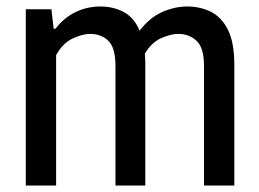

<svg xmlns="http://www.w3.org/2000/svg" viewBox="-20 -572 798 592"><path d="M59.5 0V-543.5H138.5L145.5 -483.5H151Q178.5 -518.5 213.8 -535.2Q249 -552 290 -552Q329 -552 361 -535.2Q393 -518.5 410.5 -477.5Q441.5 -518 480.2 -535Q519 -552 557 -552Q597.5 -552 630.5 -535.5Q663.5 -519 683 -479.8Q702.5 -440.5 702.5 -372.5V0H609V-368.5Q609 -425 586 -446.2Q563 -467.5 529.5 -467.5Q507 -467.5 477.2 -454.5Q447.5 -441.5 426.5 -406.5Q428 -392.5 428 -377V0H336V-368.5Q336 -425 314 -446.2Q292 -467.5 258 -467.5Q234 -467.5 203.5 -453Q173 -438.5 153 -402V0Z"/></svg>

Font: Encode Sans Condensed Medium
Style: Regular
Weight: 500
Width: 3
Designer: Multiple Designers
Foundry: Impallari Type
Version: Version 3.000; ttfautohint (v1.8.3) -l 8 -r 50 -G 200 -x 14 